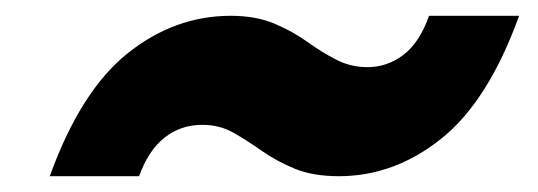

<svg xmlns="http://www.w3.org/2000/svg" viewBox="-20 -472 681 243"><path d="M43 -249Q82 -357 141.5 -404.5Q201 -452 272 -452Q304 -452 327.5 -442Q351 -432 369 -419Q387 -406 405.5 -396.5Q424 -387 445 -387Q470 -387 490.5 -402.5Q511 -418 523 -452H637Q598 -344 538.5 -296.5Q479 -249 409 -249Q376 -249 353 -258.5Q330 -268 311.5 -281Q293 -294 275.5 -304Q258 -314 236 -314Q209 -314 188.5 -298Q168 -282 156 -249Z"/></svg>

Font: Albert Sans ExtraBold
Style: Italic
Weight: 800
Italic angle: -11.25°
Designer: Andreas Rasmussen
Foundry: a.Foundry
Version: Version 1.025